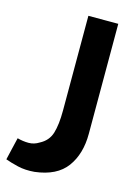

<svg xmlns="http://www.w3.org/2000/svg" viewBox="-168 -765 682 949"><g transform="rotate(15 173.5 -290.5)"><path d="M316 -135V-698H163V-242V-213Q163 -141 149.5 -97Q136 -53 93 -31Q68 -15 39.5 -15Q11 -15 -18 -23Q-25 5 -31.5 34Q-38 63 -45 92Q-18 102 20 111Q58 120 105 116Q217 103 266.5 35.5Q316 -32 316 -135Z"/></g></svg>

Font: Repo Bold
Style: Bold
Weight: 700
Designer: Stefan Peev
Foundry: Context Ltd
Version: Version 1.502